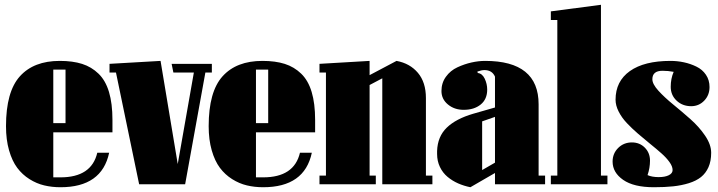

<svg xmlns="http://www.w3.org/2000/svg" viewBox="-20 -765 2982 797"><path d="M446.8 -215.8H201.2V-28.8H231Q359.9 -28.8 383.8 -130.9H433.1Q402.8 12.2 231 12.2Q195.3 12.2 163.6 4.6Q131.8 -2.9 102.3 -21.5Q72.8 -40 51.5 -68.4Q30.3 -96.7 17.6 -140.9Q4.9 -185.1 4.9 -241.2Q4.9 -384.3 62.5 -448.2Q120.1 -512.2 228 -512.2Q281.7 -512.2 320.8 -499.8Q359.9 -487.3 388.9 -459.2Q418 -431.2 432.4 -383.3Q446.8 -335.4 446.8 -267.1ZM201.2 -476.1V-253.9H252V-476.1Z M748.5 0H557.6L461.4 -463.9H434.6V-500L646.5 -512.2L717.8 -84L784.7 -463.9H699.7L692.4 -500H859.4V-463.9H832.5Z M1288.1 -215.8H1042.5V-28.8H1072.3Q1201.2 -28.8 1225.1 -130.9H1274.4Q1244.1 12.2 1072.3 12.2Q1036.6 12.2 1004.9 4.6Q973.1 -2.9 943.6 -21.5Q914.1 -40 892.8 -68.4Q871.6 -96.7 858.9 -140.9Q846.2 -185.1 846.2 -241.2Q846.2 -384.3 903.8 -448.2Q961.4 -512.2 1069.3 -512.2Q1123 -512.2 1162.1 -499.8Q1201.2 -487.3 1230.2 -459.2Q1259.3 -431.2 1273.7 -383.3Q1288.1 -335.4 1288.1 -267.1ZM1042.5 -476.1V-253.9H1093.3V-476.1Z M1306.2 0V-36.1H1333V-463.9H1306.2V-500L1514.2 -512.2V-453.1L1626 -512.2Q1681.6 -502 1714.8 -462.6Q1748 -423.3 1748 -357.9V-36.1H1774.9V0H1566.9V-439.9L1514.2 -412.1V-36.1H1540V0Z M2034.7 -318.8V-446.8Q2022.9 -474.1 1990.7 -474.1Q1978.5 -474.1 1961.4 -467.8L1963.4 -461.9Q1981.9 -460 1992.2 -438.2Q2002.4 -416.5 2002.4 -393.1Q2002.4 -353 1975.3 -331.1Q1948.2 -309.1 1904.8 -309.1Q1866.2 -309.1 1839.4 -331.3Q1812.5 -353.5 1812.5 -387.2Q1812.5 -420.9 1831.1 -446.5Q1849.6 -472.2 1878.7 -485.6Q1907.7 -499 1937 -505.6Q1966.3 -512.2 1993.7 -512.2Q2215.8 -512.2 2215.8 -332V-36.1H2242.7V0H2034.7V-46.9L1932.6 12.2Q1905.8 6.8 1881.8 -3.7Q1857.9 -14.2 1837.9 -30.8Q1817.9 -47.4 1806.2 -71.8Q1794.4 -96.2 1794.4 -126V-138.2Q1796.4 -198.2 1834.5 -235.1Q1872.6 -272 1944.8 -293ZM1981.4 -261.2V-59.1L2034.7 -89.8V-279.8Z M2293.5 -682.1H2266.6V-717.8L2474.6 -745.1V-36.1H2501.5V0H2266.6V-36.1H2293.5Z M2694.3 12.2Q2610.8 12.2 2566.9 -18.3Q2522.9 -48.8 2522.9 -94.2Q2522.9 -127.9 2546.1 -150.9Q2569.3 -173.8 2603 -173.8Q2635.3 -173.8 2656.7 -152.1Q2678.2 -130.4 2678.2 -98.1Q2678.2 -67.9 2668 -38.1Q2686.5 -29.8 2714.4 -29.8Q2740.2 -29.8 2756.1 -37.6Q2772 -45.4 2772 -59.1Q2772 -74.2 2759 -92.3Q2746.1 -110.4 2725.1 -128.9Q2704.1 -147.5 2679 -167.7Q2653.8 -188 2628.4 -210Q2603 -231.9 2582 -254.2Q2561 -276.4 2548.1 -301.8Q2535.2 -327.1 2535.2 -351.1Q2535.2 -427.7 2594.7 -470Q2654.3 -512.2 2763.2 -512.2Q2792 -512.2 2819.1 -506.3Q2846.2 -500.5 2870.8 -488.5Q2895.5 -476.6 2910.4 -454.6Q2925.3 -432.6 2925.3 -403.8Q2925.3 -370.1 2903.3 -347.2Q2881.3 -324.2 2849.1 -324.2Q2813 -324.2 2788.6 -347.2Q2764.2 -370.1 2764.2 -404.8Q2764.2 -438.5 2776.4 -466.8Q2753.4 -471.2 2730 -471.2Q2688 -471.2 2688 -436Q2688 -416 2713.1 -388.4Q2738.3 -360.8 2774.2 -331.5Q2810.1 -302.2 2845.9 -270.5Q2881.8 -238.8 2907 -201.7Q2932.1 -164.6 2932.1 -130.9Q2932.1 -96.2 2920.9 -71Q2909.7 -45.9 2889.9 -30Q2870.1 -14.2 2839.4 -4.6Q2808.6 4.9 2774.2 8.5Q2739.7 12.2 2694.3 12.2Z"/></svg>

Font: Lletraferida
Style: Heavy
Weight: 900
Designer: Josep Patau Bellart
Foundry: Josep Patau Bellart
Version: Version 1.000